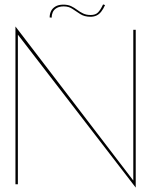

<svg xmlns="http://www.w3.org/2000/svg" viewBox="-20 -835 705 870"><path d="M584 -700V-17L50 -715V0H61V-678L595 15V-700ZM205 -756 214 -755Q214 -768 219 -779.5Q224 -791 236.5 -798.5Q249 -806 269 -806Q292 -806 308.5 -794.5Q325 -783 344 -771Q363 -759 390 -759Q405 -759 417 -764.5Q429 -770 438.5 -782Q448 -794 456 -812L447 -815Q436 -791 424.5 -779Q413 -767 391 -767Q371 -767 356.5 -774Q342 -781 329.5 -790.5Q317 -800 302.5 -807Q288 -814 267 -814Q245 -814 231 -805.5Q217 -797 211 -784Q205 -771 205 -756Z"/></svg>

Font: Jost Thin
Style: Regular
Weight: 250
Version: Version 3.710